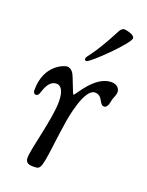

<svg xmlns="http://www.w3.org/2000/svg" viewBox="-129 -726 609 796"><g transform="rotate(20 176.0 -328.0)"><path d="M168 -490C168 -486 171 -482 176 -482C191 -482 326 -614 326 -637C326 -653 287 -660 279 -660C276 -660 267 -658 259 -642C191 -511 168 -503 168 -490ZM15 -296C15 -282 23 -279 27 -279C32 -279 35 -282 38 -285C44 -292 52 -352 93 -352C111 -352 127 -334 127 -284C127 -209 84 -62 84 -22C84 2 104 4 114 4H119C155 4 153 4 175 -166L180 -199C185 -241 210 -372 255 -372C291 -372 287 -330 309 -330C327 -330 329 -361 331 -368C334 -379 342 -392 342 -405C342 -419 331 -436 305 -436C231 -436 181 -333 174 -333C172 -333 171 -334 146 -399C140 -415 130 -434 109 -434C100 -434 15 -410 15 -296Z"/></g></svg>

Font: OFL Sorts Mill Goudy
Style: Italic
Weight: 500
Italic angle: -6°
Version: Version 003.000